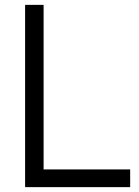

<svg xmlns="http://www.w3.org/2000/svg" viewBox="-20 -770 571 790"><path d="M159.4 -750V-72.9H515.6V0H83.3V-750Z"/></svg>

Font: Manrope3
Style: Regular
Weight: 400
Width: 4
Designer: Mikhail Sharanda
Foundry: Mikhail Sharanda
Version: Version 3.000;PS 003.000;hotconv 1.0.88;makeotf.lib2.5.64775